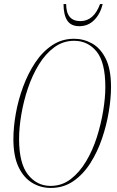

<svg xmlns="http://www.w3.org/2000/svg" viewBox="-20 -915 577 946"><path d="M230 11Q180 11 138 -14.5Q96 -40 71 -93Q46 -146 46 -230Q46 -289 58 -356Q70 -423 94 -488Q118 -553 153.5 -606.5Q189 -660 237 -692Q285 -724 345 -724Q392 -724 433.5 -701Q475 -678 501 -626Q527 -574 527 -486Q527 -431 516 -364.5Q505 -298 482.5 -232Q460 -166 425 -111Q390 -56 341.5 -22.5Q293 11 230 11ZM229 1Q285 1 328.5 -32.5Q372 -66 404.5 -120.5Q437 -175 457.5 -240Q478 -305 488.5 -369.5Q499 -434 499 -486Q499 -608 456 -661Q413 -714 345 -714Q291 -714 247.5 -682Q204 -650 171.5 -597Q139 -544 117.5 -480Q96 -416 85 -350.5Q74 -285 74 -230Q74 -110 118 -54.5Q162 1 229 1ZM371 -786Q329 -786 311 -814.5Q293 -843 293 -895H306Q306 -811 376 -811Q442 -811 473 -895H486Q474 -846 444 -816Q414 -786 371 -786Z"/></svg>

Font: Noto Serif Display ExtraCondensed Thin
Style: Italic
Weight: 100
Width: 2
Italic angle: -12°
Designer: Monotype Design Team
Foundry: Monotype Imaging Inc.
Version: Version 2.009